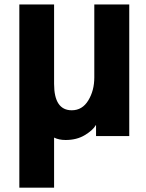

<svg xmlns="http://www.w3.org/2000/svg" viewBox="-20 -608 651 858"><path d="M66.4 230.5V-587.9H221.7V-233.4Q221.7 -115.2 300.8 -115.2Q347.7 -115.2 374.5 -159.2Q401.4 -203.1 401.4 -261.7V-587.9H557.6V0H409.2V-48.8H408.2Q395.5 -26.4 359.4 -4.4Q323.2 17.6 273.4 17.6Q243.2 17.6 221.7 6.8V230.5Z"/></svg>

Font: Gothic A1 Black
Style: Regular
Weight: 900
Version: Version 2.50